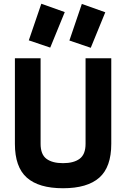

<svg xmlns="http://www.w3.org/2000/svg" viewBox="-20 -1003 686 1032"><path d="M198.2 -230Q198.2 -172.9 229.7 -149.4Q261.2 -126 318.8 -126Q376.5 -126 408.2 -149.7Q439.9 -173.3 439.9 -230V-689.9H578.1V-230Q578.1 -105 513.7 -48.1Q449.2 8.8 318.8 8.8Q188.5 8.8 124.3 -48.1Q60.1 -105 60.1 -230V-689.9H198.2ZM353 -785.2 419.9 -981.9 545.9 -937 467.8 -746.1ZM134.8 -786.1 202.1 -982.9 328.1 -938 250 -747.1Z"/></svg>

Font: TitilliumText25L
Style: 999 wt
Weight: 900
Designer: Accademia di Belle Arti di Urbino and others
Foundry: Accademia di Belle Arti di Urbino and others.
Version: Version 25.000